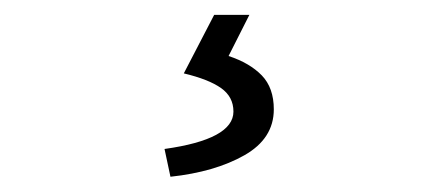

<svg xmlns="http://www.w3.org/2000/svg" viewBox="-20 -22 579 253"><path d="M308.6 -2.4 281.2 51.8Q309.1 61 325 77.4Q340.8 93.8 340.8 122.1Q340.8 160.6 302 182.6Q263.2 204.6 204.6 210.9L196.8 174.3Q287.6 161.6 287.6 125Q287.6 105.5 271.2 94Q254.9 82.5 222.2 74.7L262.2 -2.4Z"/></svg>

Font: Varta
Style: Light
Weight: 300
Designer: Joana Correia, Viktoriya Grabowska, Eben Sorkin
Foundry: Sorkin Type
Version: Version 1.002; ttfautohint (v1.3) -l 8 -r 24 -G 200 -x 12 -H